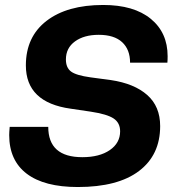

<svg xmlns="http://www.w3.org/2000/svg" viewBox="-20 -742 694 772"><path d="M293 10Q158 10 87.5 -43.5Q17 -97 17 -199Q17 -210 19 -232H174Q174 -110 311 -110Q380 -110 421.5 -138.5Q463 -167 463 -214Q463 -248 437 -265.5Q411 -283 345 -293L264 -305Q84 -330 84 -479Q84 -594 167 -658Q250 -722 395 -722Q518 -722 586 -666.5Q654 -611 654 -516Q654 -499 653 -490H503Q503 -543 471 -572.5Q439 -602 377 -602Q318 -602 281.5 -575.5Q245 -549 245 -503Q245 -470 265.5 -454.5Q286 -439 344 -431L426 -420Q520 -406 572 -360Q624 -314 624 -235Q624 -119 539 -54.5Q454 10 293 10Z"/></svg>

Font: Creato Display ExtraBold
Style: Italic
Weight: 800
Italic angle: -10°
Version: Version 1.000